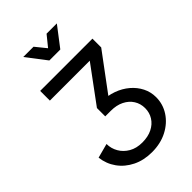

<svg xmlns="http://www.w3.org/2000/svg" viewBox="-276 -824 1148 1148"><g transform="rotate(-45 298.5 -249.5)"><path d="M312.5 -146.5 525.9 -433.6 421.4 -425.8 251.5 -195.3ZM547.9 8.8Q547.9 -35.2 528.6 -73.5Q509.3 -111.8 474.9 -141.1Q440.4 -170.4 395 -186.8Q349.6 -203.1 297.9 -203.1Q280.8 -203.1 270.5 -201.2Q260.3 -199.2 255.9 -197.3Q251.5 -195.3 251.5 -195.3V-125Q251.5 -125 255.9 -125Q260.3 -125 270.5 -125Q280.8 -125 297.9 -125Q346.7 -125 381.8 -107.4Q417 -89.8 436 -59.6Q455.1 -29.3 455.1 8.8Q455.1 46.9 436 77.1Q417 107.4 381.8 125Q346.7 142.6 297.9 142.6Q249 142.6 213.6 122.1Q178.2 101.6 159.2 68.4Q140.1 35.2 140.1 -2.9L48.8 21.5Q55.7 79.6 88.6 125.5Q121.6 171.4 175.5 198Q229.5 224.6 297.9 224.6Q371.1 224.6 427.5 195.3Q483.9 166 515.9 116.9Q547.9 67.9 547.9 8.8ZM84 -507.8V-425.8H460.4L525.9 -433.6V-507.8ZM242.7 -722.7H155.8L251.5 -597.7H344.2ZM353 -722.7 251.5 -597.7H344.2L439.9 -722.7Z"/></g></svg>

Font: Giphurs
Style: Regular
Weight: 400
Version: Version 2.010